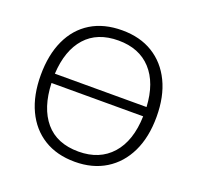

<svg xmlns="http://www.w3.org/2000/svg" viewBox="-126 -848 1017 990"><g transform="rotate(20 382.5 -352.5)"><path d="M65 -353Q65 -464 102.5 -545Q140 -626 211 -669.5Q282 -713 382 -713Q480 -713 551 -669.5Q622 -626 661 -545.5Q700 -465 700 -354Q700 -242 661 -161Q622 -80 550.5 -36Q479 8 382 8Q283 8 212 -36Q141 -80 103 -161Q65 -242 65 -353ZM382 -657Q266 -657 202 -585.5Q138 -514 131 -384H634Q627 -514 561.5 -585.5Q496 -657 382 -657ZM382 -48Q497 -48 563.5 -122.5Q630 -197 634 -333H131Q136 -198 199.5 -123Q263 -48 382 -48Z"/></g></svg>

Font: Mulish Light
Style: Regular
Weight: 300
Designer: Vernon Adams
Foundry: Vernon Adams
Version: Version 3.603; ttfautohint (v1.8.3)